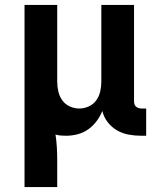

<svg xmlns="http://www.w3.org/2000/svg" viewBox="-20 -540 640 775"><path d="M79 215V-520H211V-210Q211 -190 215.5 -170.5Q220 -151 231.5 -135Q243 -119 261.5 -110.5Q280 -102 300 -102Q320 -102 338.5 -110.5Q357 -119 368.5 -135Q380 -151 384.5 -170.5Q389 -190 389 -210V-520H521V-132Q521 -126 522.5 -120Q524 -114 528.5 -110Q533 -106 539 -104Q545 -102 551 -102H570V8H551Q525 8 500 3.5Q475 -1 453 -13.5Q431 -26 415 -46.5Q399 -67 393 -92Q384 -70 369.5 -50.5Q355 -31 335.5 -17.5Q316 -4 293 2Q270 8 246 8Q235 8 224.5 7Q214 6 204 3Q208 29 209.5 55Q211 81 211 107V215Z"/></svg>

Font: Iosevka Aile Extrabold
Style: Regular
Weight: 800
Designer: Belleve Invis
Foundry: Belleve Invis
Version: Version 27.3.5; ttfautohint (v1.8.4)